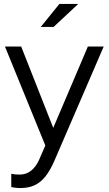

<svg xmlns="http://www.w3.org/2000/svg" viewBox="-20 -736 550 970"><path d="M84 214Q70 214 57.5 212.5Q45 211 37 209V142Q54 146 79 146Q145 146 179 68L209 -1L5 -501H87L249 -90L424 -501H504L254 78Q233 126 209 156Q185 186 154.5 200Q124 214 84 214ZM186 -600 280 -716H375L251 -600Z"/></svg>

Font: Red Hat Display Variable
Style: Regular
Weight: 400
Designer: Pentagram, MCKL
Foundry: Pentagram, MCKL
Version: Version 1.021